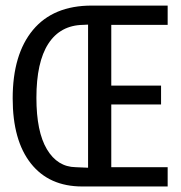

<svg xmlns="http://www.w3.org/2000/svg" viewBox="-20 -675 654 695"><path d="M277.8 0Q157.7 0 91.8 -83.3Q25.9 -166.5 25.9 -318.8Q25.9 -478.5 99.4 -566.7Q172.9 -654.8 312 -654.8H586.9V-585H382.8V-365.2H563V-296.9H382.8V-69.8H586.9V0ZM253.9 -69.8 298.8 -67.9V-585.9L280.8 -585Q198.2 -583.5 155 -516.8Q111.8 -450.2 111.8 -320.8Q111.8 -198.2 149.9 -134.5Q188 -70.8 253.9 -69.8Z"/></svg>

Font: IntelOne Mono
Style: Regular
Weight: 400
Designer: Fred Shallcrass
Foundry: Frere-Jones Type LLC
Version: Version 1.200;hotconv 1.1.0;makeotfexe 2.6.0;FJTRelease1.2